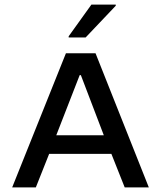

<svg xmlns="http://www.w3.org/2000/svg" viewBox="-20 -816 701 836"><path d="M279 -653H353L484 -791V-796H378L279 -658ZM33 0H136L194 -146H465L523 0H628L396 -584H267ZM225 -227 327 -489H332L432 -227Z"/></svg>

Font: Saira UNSAM Medium SC
Style: Regular
Weight: 500
Designer: Hector Gatti with collaboration of the Omnibus-Type team
Foundry: Omnibus-Type
Version: Version 1.072;PS 001.072;hotconv 1.0.88;makeotf.lib2.5.64775